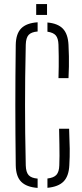

<svg xmlns="http://www.w3.org/2000/svg" viewBox="-20 -913 403 939"><path d="M164 6Q110 2 84 -23.8Q58 -49.5 57 -104.5Q56 -186 55.5 -258.2Q55 -330.5 55 -399.5Q55 -468.5 55.5 -540.8Q56 -613 57 -693.5Q58 -748.5 84 -774.5Q110 -800.5 164 -804V-759Q133 -756.5 120 -742.2Q107 -728 106 -694.5Q104 -605.5 103.2 -534.8Q102.5 -464 102.5 -399.2Q102.5 -334.5 103.2 -264Q104 -193.5 106 -104Q107 -71 120 -56.5Q133 -42 164 -39.5ZM212 5.5V-40Q243 -43.5 256 -58Q269 -72.5 270 -104Q271 -127 271 -151.2Q271 -175.5 270.5 -207.2Q270 -239 269 -283.5H318Q320.5 -225 321 -185.5Q321.5 -146 319 -104.5Q316.5 -51.5 291 -25.5Q265.5 0.5 212 5.5ZM266 -531Q267 -562 267.2 -587.5Q267.5 -613 267.2 -638.5Q267 -664 266 -694.5Q265 -725.5 252.8 -739.8Q240.5 -754 212 -758V-803Q263 -798.5 287.8 -772.5Q312.5 -746.5 315 -693.5Q316.5 -663.5 317 -638Q317.5 -612.5 317 -587Q316.5 -561.5 315 -531ZM157 -840V-893H210V-840Z"/></svg>

Font: Big Shoulders Stencil Text ExtraLight
Style: Regular
Weight: 250
Version: Version 2.001